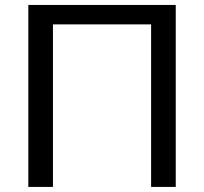

<svg xmlns="http://www.w3.org/2000/svg" viewBox="-20 -736 804 756"><path d="M672 0H575V-640H188.5V0H91.5V-716.5H672Z"/></svg>

Font: Lato
Style: Regular
Weight: 400
Designer: Lukasz Dziedzic with Adam Twardoch and Botio Nikoltchev
Foundry: tyPoland Lukasz Dziedzic
Version: Version 2.010; 2014-09-01; http://www.latofonts.com/; ttfaut